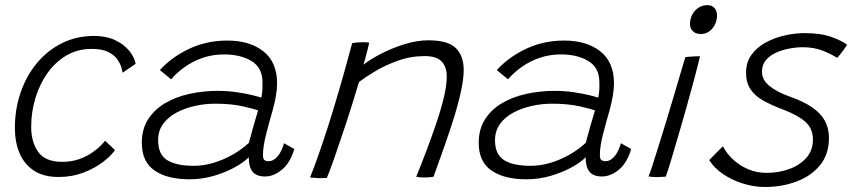

<svg xmlns="http://www.w3.org/2000/svg" viewBox="-20 -687 3320 748"><path d="M428 -102.5Q412 -79 379.8 -54.8Q347.5 -30.5 303.8 -14Q260 2.5 208 2.5Q150 2.5 112.2 -22.2Q74.5 -47 56.2 -90.2Q38 -133.5 38 -188.5Q38 -261 60 -325.8Q82 -390.5 123 -440.2Q164 -490 220.8 -518.5Q277.5 -547 347 -547Q393 -547 427.2 -531.2Q461.5 -515.5 482.5 -490.2Q503.5 -465 508.5 -438.5L457.5 -403.5Q457 -410.5 452.5 -425.5Q448 -440.5 436 -457Q424 -473.5 400.5 -485Q377 -496.5 337 -496.5Q282.5 -496.5 239 -471Q195.5 -445.5 164.8 -402Q134 -358.5 117.8 -304.5Q101.5 -250.5 101.5 -193Q101.5 -133 129 -94.8Q156.5 -56.5 222.5 -56.5Q258.5 -56.5 288 -67Q317.5 -77.5 338.8 -92.2Q360 -107 373 -120.2Q386 -133.5 389 -139Z M718.5 11.5Q631.5 11.5 582 -22.8Q532.5 -57 532.5 -130.5Q532.5 -184 557.2 -222.5Q582 -261 624 -285.5Q666 -310 719 -321.5Q772 -333 827.5 -333Q866 -333 902.2 -327.8Q938.5 -322.5 964.5 -316Q990.5 -309.5 998 -306.5Q1001.5 -322.5 1002.2 -336.8Q1003 -351 1002.5 -369.5Q1001.5 -424.5 958.8 -449.8Q916 -475 853.5 -475Q808.5 -475 770 -461.8Q731.5 -448.5 700.5 -426.5Q669.5 -404.5 646.5 -378L603 -414Q648 -464 716.2 -496.5Q784.5 -529 865.5 -529Q953 -529 1006.2 -487Q1059.5 -445 1059.5 -361.5Q1059.5 -339.5 1054.8 -312.5Q1050 -285.5 1042 -256.5Q1028.5 -210 1016.5 -163Q1004.5 -116 1004.5 -83Q1004.5 -68 1010.2 -63.5Q1016 -59 1027 -59Q1045 -59 1061 -77.2Q1077 -95.5 1086.5 -129L1126.5 -106.5Q1110.5 -52 1078.2 -25.8Q1046 0.5 1013 0.5Q979 0.5 964 -18Q949 -36.5 949 -74.5Q932.5 -56.5 896.5 -36.2Q860.5 -16 814 -2.2Q767.5 11.5 718.5 11.5ZM735 -41Q773 -41 811.5 -52.5Q850 -64 885.8 -84.2Q921.5 -104.5 949.5 -130.5Q960.5 -171.5 968.8 -200.5Q977 -229.5 985.5 -257Q970.5 -262.5 925.8 -272.8Q881 -283 818 -283Q778 -283 738.8 -274.2Q699.5 -265.5 667 -248Q634.5 -230.5 615.2 -203.8Q596 -177 596 -140.5Q596 -85.5 631.2 -63.2Q666.5 -41 735 -41Z M1253.5 6Q1247 6.5 1239.2 6.8Q1231.5 7 1224 7Q1215.5 6.5 1205.5 5.8Q1195.5 5 1188 4.5Q1204.5 -37.5 1221 -84.2Q1237.5 -131 1256.8 -190.8Q1276 -250.5 1299.5 -330.5Q1323 -410.5 1352 -519Q1359.5 -520.5 1370.2 -521.5Q1381 -522.5 1393 -522.5Q1399.5 -522.5 1406.5 -522.2Q1413.5 -522 1418 -521Q1417.5 -515 1413.2 -498.2Q1409 -481.5 1404.2 -463.2Q1399.5 -445 1396 -435Q1422.5 -456 1465.2 -478Q1508 -500 1556.5 -515Q1605 -530 1648.5 -530Q1724.5 -530 1755.5 -500Q1786.5 -470 1786.5 -414.5Q1786.5 -380.5 1776 -331.8Q1765.5 -283 1747.8 -226.2Q1730 -169.5 1709.2 -111Q1688.5 -52.5 1669 1.5Q1664 2.5 1654.8 3.5Q1645.5 4.5 1634.5 4.5Q1625 4.5 1616.8 3.8Q1608.5 3 1601.5 1.5Q1621.5 -47.5 1642.2 -102.2Q1663 -157 1681 -210.5Q1699 -264 1709.8 -310.2Q1720.5 -356.5 1720.5 -388Q1720.5 -426.5 1700.5 -447.5Q1680.5 -468.5 1634.5 -468.5Q1580 -468.5 1530 -450.5Q1480 -432.5 1441 -409Q1402 -385.5 1378.5 -367.5Q1352.5 -280 1327.8 -205Q1303 -130 1283.8 -75.2Q1264.5 -20.5 1253.5 6Z M2031 11.5Q1944 11.5 1894.5 -22.8Q1845 -57 1845 -130.5Q1845 -184 1869.8 -222.5Q1894.5 -261 1936.5 -285.5Q1978.5 -310 2031.5 -321.5Q2084.5 -333 2140 -333Q2178.5 -333 2214.8 -327.8Q2251 -322.5 2277 -316Q2303 -309.5 2310.5 -306.5Q2314 -322.5 2314.8 -336.8Q2315.5 -351 2315 -369.5Q2314 -424.5 2271.2 -449.8Q2228.5 -475 2166 -475Q2121 -475 2082.5 -461.8Q2044 -448.5 2013 -426.5Q1982 -404.5 1959 -378L1915.5 -414Q1960.5 -464 2028.8 -496.5Q2097 -529 2178 -529Q2265.5 -529 2318.8 -487Q2372 -445 2372 -361.5Q2372 -339.5 2367.2 -312.5Q2362.5 -285.5 2354.5 -256.5Q2341 -210 2329 -163Q2317 -116 2317 -83Q2317 -68 2322.8 -63.5Q2328.5 -59 2339.5 -59Q2357.5 -59 2373.5 -77.2Q2389.5 -95.5 2399 -129L2439 -106.5Q2423 -52 2390.8 -25.8Q2358.5 0.5 2325.5 0.5Q2291.5 0.5 2276.5 -18Q2261.5 -36.5 2261.5 -74.5Q2245 -56.5 2209 -36.2Q2173 -16 2126.5 -2.2Q2080 11.5 2031 11.5ZM2047.5 -41Q2085.5 -41 2124 -52.5Q2162.5 -64 2198.2 -84.2Q2234 -104.5 2262 -130.5Q2273 -171.5 2281.2 -200.5Q2289.5 -229.5 2298 -257Q2283 -262.5 2238.2 -272.8Q2193.5 -283 2130.5 -283Q2090.5 -283 2051.2 -274.2Q2012 -265.5 1979.5 -248Q1947 -230.5 1927.8 -203.8Q1908.5 -177 1908.5 -140.5Q1908.5 -85.5 1943.8 -63.2Q1979 -41 2047.5 -41Z M2573.5 1Q2566.5 1.5 2557.2 2.2Q2548 3 2539.5 3Q2529.5 3 2521.2 2.2Q2513 1.5 2506.5 0.5Q2511.5 -10.5 2521.5 -41.5Q2531.5 -72.5 2545.2 -116.5Q2559 -160.5 2574.2 -210.2Q2589.5 -260 2603.8 -308.8Q2618 -357.5 2630.2 -398.2Q2642.5 -439 2650 -464.5Q2656 -465.5 2667.2 -466.2Q2678.5 -467 2689.8 -467.5Q2701 -468 2707 -468Q2704.5 -456.5 2698.5 -432.5Q2692.5 -408.5 2684.5 -378.5Q2672 -331.5 2655.8 -273.8Q2639.5 -216 2623 -159.5Q2606.5 -103 2593.5 -59.8Q2580.5 -16.5 2573.5 1ZM2710.5 -554.5Q2690 -554.5 2679 -565.8Q2668 -577 2668 -593Q2668 -613 2676.8 -629.8Q2685.5 -646.5 2701 -656.8Q2716.5 -667 2736.5 -667Q2754 -667 2763.8 -655.5Q2773.5 -644 2773.5 -627Q2773.5 -608.5 2765.5 -591.8Q2757.5 -575 2743.2 -564.8Q2729 -554.5 2710.5 -554.5Z M2960 41.5Q2917.5 41.5 2874.8 28.2Q2832 15 2797 -8.8Q2762 -32.5 2743 -63.5Q2748.5 -68.5 2755.5 -76Q2762.5 -83.5 2770.5 -91.5Q2778.5 -99.5 2785.2 -106.2Q2792 -113 2796.5 -117Q2809.5 -91 2834.5 -67Q2859.5 -43 2893.5 -28.2Q2927.5 -13.5 2967.5 -13.5Q3012.5 -13.5 3053.5 -28Q3094.5 -42.5 3120.8 -71.5Q3147 -100.5 3147 -143.5Q3147 -186.5 3117.5 -212.5Q3088 -238.5 3032.5 -259.5Q2987 -276.5 2954.2 -294.8Q2921.5 -313 2904 -339Q2886.5 -365 2886.5 -404Q2886.5 -444 2907.2 -473Q2928 -502 2962 -520.8Q2996 -539.5 3036.2 -548.8Q3076.5 -558 3115 -558Q3178.5 -558 3220.5 -542.5Q3262.5 -527 3280 -512.5Q3275.5 -505 3268.5 -495.2Q3261.5 -485.5 3254.5 -476.8Q3247.5 -468 3241.5 -461.5Q3219 -476 3185.5 -489.5Q3152 -503 3107.5 -503Q3082.5 -503 3054.8 -497.8Q3027 -492.5 3002.8 -481.5Q2978.5 -470.5 2963.5 -452.2Q2948.5 -434 2948.5 -408.5Q2948.5 -375.5 2977.8 -352Q3007 -328.5 3056 -311Q3109 -292.5 3143 -269.5Q3177 -246.5 3193.2 -217Q3209.5 -187.5 3209.5 -150Q3209.5 -86 3174.8 -43.5Q3140 -1 3083 20.2Q3026 41.5 2960 41.5Z"/></svg>

Font: Grandstander Thin ExtraLight
Style: Italic
Weight: 250
Italic angle: -15°
Version: Version 1.200